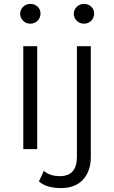

<svg xmlns="http://www.w3.org/2000/svg" viewBox="-20 -762 584 981"><path d="M99 0V-526H170V0ZM135 -641Q113 -641 98 -656Q83 -671 83 -692Q83 -712 98 -727Q113 -742 135 -742Q157 -742 172 -728Q187 -714 187 -693Q187 -671 172 -656Q157 -641 135 -641ZM290 199Q258 199 228.5 191Q199 183 179 165L204 111Q235 138 286 138Q373 138 373 39V-526H444V39Q444 112 404.5 155.5Q365 199 290 199ZM409 -641Q387 -641 372 -656Q357 -671 357 -692Q357 -712 372 -727Q387 -742 409 -742Q431 -742 446 -728Q461 -714 461 -693Q461 -671 446 -656Q431 -641 409 -641Z"/></svg>

Font: Montserrat
Style: Regular
Weight: 400
Designer: Julieta Ulanovsky
Foundry: Julieta Ulanovsky
Version: Version 9.000; ttfautohint (v1.8.4.7-5d5b)